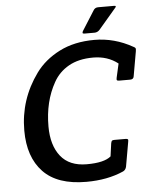

<svg xmlns="http://www.w3.org/2000/svg" viewBox="-58 -906 762 966"><g transform="rotate(-5 322.5 -423.0)"><path d="M339 12Q193 12 121.5 -63Q50 -138 50 -272Q50 -429 143 -557Q188 -619 263.5 -657.5Q339 -696 440.5 -696Q542 -696 634 -644Q645 -639 645 -632Q645 -625 644 -621L622 -496Q620 -481 603 -481H549Q539 -481 536.5 -484Q534 -487 536 -496L552 -567Q500 -608 426.5 -608Q353 -608 303 -579.5Q253 -551 226 -502Q173 -408 173 -282Q173 -187 217 -131.5Q261 -76 349 -76Q437 -76 471 -105L480 -170Q482 -180 485 -183Q488 -186 498 -186H553Q563 -186 565.5 -183Q568 -180 566 -171L544 -46Q540 -30 527 -24Q446 12 339 12ZM388 -746 450 -844Q458 -858 474 -858H555Q563 -858 563 -854.5Q563 -851 558 -846L471 -744Q460 -732 445 -732H394Q385 -732 385 -736.5Q385 -741 388 -746Z"/></g></svg>

Font: Crete Round
Style: Italic
Weight: 400
Designer: Veronika Burian
Foundry: TypeTogether
Version: Version 1.001; ttfautohint (v1.6)